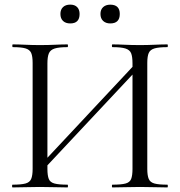

<svg xmlns="http://www.w3.org/2000/svg" viewBox="-20 -819 787 839"><path d="M164.6 -72.4 148.4 -88.2 587.6 -557.4 604.4 -541.6ZM34.8 0Q32.8 0 32.8 -6Q32.8 -12 34.8 -12Q72 -12 90.9 -17Q109.8 -22 116.2 -37Q122.6 -52 122.6 -81V-544Q122.6 -573 116.3 -587.5Q110 -602 91.5 -607.5Q73 -613 36 -613Q33.8 -613 33.8 -619Q33.8 -625 36 -625Q60.4 -625 90.6 -623.5Q120.8 -622 153.6 -622Q190.8 -622 220.9 -623.5Q251 -625 275 -625Q277 -625 277 -619Q277 -613 275 -613Q237.6 -613 218.8 -607Q200 -601 193.6 -586Q187.2 -571 187.2 -542V-81Q187.2 -52 193.2 -37Q199.2 -22 218.4 -17Q237.6 -12 275 -12Q277 -12 277 -6Q277 0 275 0Q250 0 220.4 -1Q190.8 -2 153.6 -2Q120.8 -2 90 -1Q59.2 0 34.8 0ZM471.2 0Q469 0 469 -6Q469 -12 471.2 -12Q509.6 -12 528.4 -17Q547.2 -22 553.1 -37Q559 -52 559 -81V-542Q559 -571 553.1 -586Q547.2 -601 528.4 -607Q509.6 -613 471.2 -613Q469 -613 469 -619Q469 -625 471.2 -625Q495.6 -625 525.5 -623.5Q555.4 -622 591.8 -622Q624.6 -622 655.7 -623.5Q686.8 -625 711.2 -625Q713.4 -625 713.4 -619Q713.4 -613 711.2 -613Q674.2 -613 655.3 -607.5Q636.4 -602 630 -587.5Q623.6 -573 623.6 -544V-81Q623.6 -52 630 -37Q636.4 -22 655.3 -17Q674.2 -12 711.2 -12Q713.4 -12 713.4 -6Q713.4 0 711.2 0Q686.8 0 655.7 -1Q624.6 -2 591.8 -2Q555.4 -2 525.5 -1Q495.6 0 471.2 0ZM287 -716.6Q266.8 -716.6 255.4 -727.5Q244 -738.4 244 -758Q244 -777.2 255.4 -788Q266.8 -798.8 287 -798.8Q306.3 -798.8 317.1 -788Q327.8 -777.2 327.8 -758Q327.8 -716.6 287 -716.6ZM461.8 -716.6Q442.4 -716.6 430.7 -727.5Q419 -738.4 419 -758Q419 -777.2 430.7 -787.9Q442.4 -798.6 461.8 -798.6Q503.4 -798.6 503.4 -758Q503.4 -716.6 461.8 -716.6Z"/></svg>

Font: Cormorant Light
Style: Regular
Weight: 300
Designer: Christian Thalmann (Catharsis Fonts)
Foundry: Catharsis Fonts
Version: Version 4.000